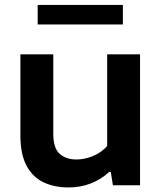

<svg xmlns="http://www.w3.org/2000/svg" viewBox="-20 -772 674 800"><path d="M265 9Q206.5 9 161.2 -12.5Q116 -34 90.5 -81.8Q65 -129.5 65 -207.5V-545.5H202V-215.5Q202 -155 228.5 -131.2Q255 -107.5 298.5 -107.5Q332 -107.5 366.8 -121.5Q401.5 -135.5 426.5 -163.5V-545.5H563.5V0H450.5L441.5 -56H435.5Q364.5 9 265 9ZM137 -670V-751.5H492V-670Z"/></svg>

Font: Encode Sans SemiExpanded SemiExpanded SemiBold
Style: Regular
Weight: 600
Width: 6
Designer: Multiple Designers
Foundry: Impallari Type
Version: Version 3.000; ttfautohint (v1.8.3) -l 8 -r 50 -G 200 -x 14 